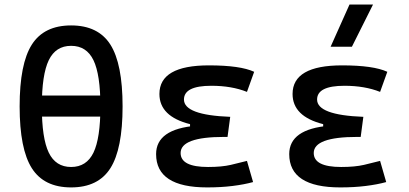

<svg xmlns="http://www.w3.org/2000/svg" viewBox="-20 -815 1798 845"><path d="M293 9.8Q173.8 9.8 120.1 -74.7Q66.4 -159.2 66.4 -346.7Q66.4 -534.2 120.1 -618.7Q173.8 -703.1 293 -703.1Q412.1 -703.1 465.8 -618.7Q519.5 -534.2 519.5 -346.7Q519.5 -159.2 465.8 -74.7Q412.1 9.8 293 9.8ZM293 -80.1Q360.8 -80.1 391.4 -143.3Q421.9 -206.5 421.9 -346.7Q421.9 -486.8 391.4 -550Q360.8 -613.3 293 -613.3Q225.1 -613.3 194.6 -550Q164.1 -486.8 164.1 -346.7Q164.1 -206.5 194.6 -143.3Q225.1 -80.1 293 -80.1ZM93.8 -301.8V-394.5H504.4V-301.8Z M891.6 9.8Q667 9.8 667 -136.7Q667 -247.1 843.8 -261.7L993.2 -300.8L981.4 -212.4H965.8Q774.9 -212.4 774.9 -141.6Q774.9 -80.1 895.5 -80.1Q956.1 -80.1 995.8 -89.4Q1035.6 -98.6 1066.9 -106.9L1093.8 -13.7Q1054.7 -2.9 1003.7 3.4Q952.6 9.8 891.6 9.8ZM816.4 -212.4V-268.6Q681.6 -302.7 681.6 -401.4Q681.6 -527.3 899.4 -527.3Q1037.6 -527.3 1098.6 -499L1066.9 -410.6Q999.5 -437.5 910.2 -437.5Q789.6 -437.5 789.6 -377Q789.6 -308.6 993.2 -300.8L981.4 -212.4Z M1477.5 9.8Q1252.9 9.8 1252.9 -136.7Q1252.9 -247.1 1429.7 -261.7L1579.1 -300.8L1567.4 -212.4H1551.8Q1360.8 -212.4 1360.8 -141.6Q1360.8 -80.1 1481.4 -80.1Q1542 -80.1 1581.8 -89.4Q1621.6 -98.6 1652.8 -106.9L1679.7 -13.7Q1640.6 -2.9 1589.6 3.4Q1538.6 9.8 1477.5 9.8ZM1402.3 -212.4V-268.6Q1267.6 -302.7 1267.6 -401.4Q1267.6 -527.3 1485.4 -527.3Q1623.5 -527.3 1684.6 -499L1652.8 -410.6Q1585.4 -437.5 1496.1 -437.5Q1375.5 -437.5 1375.5 -377Q1375.5 -308.6 1579.1 -300.8L1567.4 -212.4ZM1435.1 -609.4 1518.1 -794.9H1621.6L1528.8 -609.4Z"/></svg>

Font: Cascadia Code PL
Style: Regular
Weight: 400
Monospace: yes
Designer: Aaron Bell
Foundry: Saja Typeworks
Version: Version 2102.003